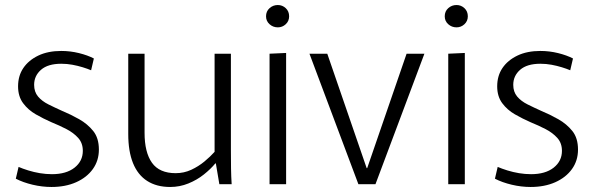

<svg xmlns="http://www.w3.org/2000/svg" viewBox="-20 -734 2367 765"><path d="M185 11Q148 11 110 2Q72 -7 43 -22L54 -69Q70 -62 92.5 -55Q115 -48 139 -44Q163 -40 187 -40Q244 -40 277 -66Q310 -92 310 -133Q310 -164 291.5 -184.5Q273 -205 245 -219.5Q217 -234 185 -247Q153 -261 122.5 -278.5Q92 -296 72 -323Q52 -350 52 -390Q52 -432 73 -463Q94 -494 132.5 -512.5Q171 -531 224 -531Q260 -531 294.5 -522.5Q329 -514 354 -501L343 -454Q329 -460 309.5 -466Q290 -472 268.5 -476Q247 -480 224 -480Q171 -480 143.5 -456Q116 -432 116 -396Q116 -368 131.5 -349.5Q147 -331 173 -318Q199 -305 228 -292Q262 -278 295.5 -259Q329 -240 351.5 -212Q374 -184 374 -138Q374 -94 350 -60.5Q326 -27 283.5 -8Q241 11 185 11Z M658 11Q604 11 566.5 -13Q529 -37 510 -84Q491 -131 491 -200V-520H556V-205Q556 -127 585.5 -85.5Q615 -44 680 -44Q713 -44 742 -57.5Q771 -71 794.5 -90.5Q818 -110 835 -129V-520H900V-136Q900 -96 900.5 -63.5Q901 -31 903 0H854L840 -83H838Q820 -61 792.5 -39Q765 -17 730.5 -3Q696 11 658 11Z M1054 -520 1120 -523V0H1054ZM1087 -625Q1068 -625 1054 -637.5Q1040 -650 1040 -669Q1040 -689 1054 -701.5Q1068 -714 1087 -714Q1105 -714 1118.5 -701.5Q1132 -689 1132 -669Q1132 -650 1118.5 -637.5Q1105 -625 1087 -625Z M1213 -520H1284L1441 -64H1443L1600 -520H1671L1476 0H1408Z M1766 -520 1832 -523V0H1766ZM1799 -625Q1780 -625 1766 -637.5Q1752 -650 1752 -669Q1752 -689 1766 -701.5Q1780 -714 1799 -714Q1817 -714 1830.5 -701.5Q1844 -689 1844 -669Q1844 -650 1830.5 -637.5Q1817 -625 1799 -625Z M2094 11Q2057 11 2019 2Q1981 -7 1952 -22L1963 -69Q1979 -62 2001.5 -55Q2024 -48 2048 -44Q2072 -40 2096 -40Q2153 -40 2186 -66Q2219 -92 2219 -133Q2219 -164 2200.5 -184.5Q2182 -205 2154 -219.5Q2126 -234 2094 -247Q2062 -261 2031.5 -278.5Q2001 -296 1981 -323Q1961 -350 1961 -390Q1961 -432 1982 -463Q2003 -494 2041.5 -512.5Q2080 -531 2133 -531Q2169 -531 2203.5 -522.5Q2238 -514 2263 -501L2252 -454Q2238 -460 2218.5 -466Q2199 -472 2177.5 -476Q2156 -480 2133 -480Q2080 -480 2052.5 -456Q2025 -432 2025 -396Q2025 -368 2040.5 -349.5Q2056 -331 2082 -318Q2108 -305 2137 -292Q2171 -278 2204.5 -259Q2238 -240 2260.5 -212Q2283 -184 2283 -138Q2283 -94 2259 -60.5Q2235 -27 2192.5 -8Q2150 11 2094 11Z"/></svg>

Font: Murecho Thin Light
Style: Regular
Weight: 300
Version: Version 1.010